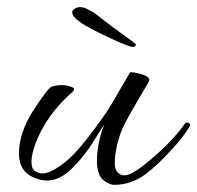

<svg xmlns="http://www.w3.org/2000/svg" viewBox="-20 -494 552 537"><path d="M386 -6Q346 23 299 23Q290 23 275.5 14.5Q261 6 256 -10Q251 -26 251 -41Q251 -93 271 -144Q268 -142 243.5 -101.5Q219 -61 183.5 -25Q148 11 112 11Q95 11 73 2Q33 -16 33 -64Q33 -123 73.5 -185.5Q114 -248 125 -252Q140 -256 153.5 -256Q167 -256 181 -250.5Q195 -245 177 -232Q108 -169 79 -92Q68 -62 68 -41.5Q68 -21 78.5 -15Q89 -9 99 -9Q123 -9 164.5 -42.5Q206 -76 279 -182Q289 -197 314 -240.5Q339 -284 344 -292Q360 -292 381.5 -284.5Q403 -277 396 -265Q348 -185 328.5 -147Q309 -109 302 -58Q301 -49 301 -35Q301 -21 309 -12Q324 4 350.5 -10.5Q377 -25 423 -66.5Q469 -108 497 -148Q501 -153 506.5 -150.5Q512 -148 512 -145.5Q512 -143 510 -140Q495 -113 456 -71Q417 -29 386 -6ZM360 -368Q360 -363 350.5 -363Q341 -363 296.5 -383.5Q252 -404 231 -416Q182 -442 182 -459Q182 -468 196 -473Q199 -474 201.5 -474Q204 -474 206.5 -474Q209 -474 212.5 -473Q216 -472 218 -471.5Q220 -471 223.5 -469Q227 -467 229 -466Q231 -465 235.5 -462.5Q240 -460 242 -459Q252 -452 269.5 -438Q287 -424 322.5 -398.5Q358 -373 359 -371Q360 -369 360 -368Z"/></svg>

Font: Allura
Style: Regular
Weight: 400
Designer: Robert E. Leuschke
Foundry: Robert E. Leuschke
Version: Version 1.004